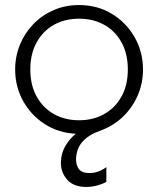

<svg xmlns="http://www.w3.org/2000/svg" viewBox="-20 -515 626 760"><path d="M321 225Q271.5 225 246 196.2Q220.5 167.5 221 127.5Q222 92 238 64Q254 36 280 14.5Q211 11 156.8 -24Q102.5 -59 71.2 -115.8Q40 -172.5 40 -240Q40 -292 59 -338.2Q78 -384.5 112.2 -419.8Q146.5 -455 192.5 -475Q238.5 -495 293 -495Q365.5 -495 422.8 -460.2Q480 -425.5 513 -367.5Q546 -309.5 546 -240Q546 -184.5 524.5 -135.8Q503 -87 464.5 -51Q426 -15 375 3Q333 17.5 307.8 44.5Q282.5 71.5 281 114.5Q280.5 137.5 292 153.8Q303.5 170 334 170Q353 170 370 163.5Q387 157 401 146.5V205Q383 214.5 362.2 219.8Q341.5 225 321 225ZM293 -39Q349.5 -39 393 -63.8Q436.5 -88.5 461.2 -133.5Q486 -178.5 486 -240Q486 -301.5 461.2 -346.8Q436.5 -392 393 -416.5Q349.5 -441 293 -441Q236.5 -441 193 -416.5Q149.5 -392 124.8 -346.8Q100 -301.5 100 -240Q100 -178.5 124.8 -133.5Q149.5 -88.5 193 -63.8Q236.5 -39 293 -39Z"/></svg>

Font: Geologica-Sharp
Style: Regular
Weight: 100
Designer: Sindre Bremnes, Frode Helland
Foundry: Monokrom Skriftforlag AS
Version: Version 1.010;gftools[0.9.28]